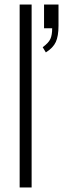

<svg xmlns="http://www.w3.org/2000/svg" viewBox="-20 -830 279 850"><path d="M67 0V-810H120V0ZM183 -598 169 -621Q195 -640 203 -657.5Q211 -675 211 -705H175V-810H239V-716Q239 -670 227 -644Q215 -618 183 -598Z"/></svg>

Font: Oswald ExtraLight
Style: Regular
Weight: 250
Designer: Vernon Adams
Foundry: Vernon Adams
Version: Version 4.100; ttfautohint (v1.8.1.43-b0c9)